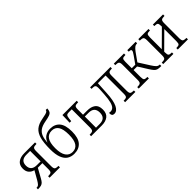

<svg xmlns="http://www.w3.org/2000/svg" viewBox="175 -1840 2920 2920"><g transform="rotate(-45 1634.5 -380.0)"><path d="M7 0V-32H12Q39 -32 56 -49Q73 -66 95 -104L175 -244Q126 -256 96 -290.5Q66 -325 66 -385Q66 -462 116 -499Q166 -536 249 -536H480V-504H469Q432 -504 415 -492Q398 -480 398 -430V-106Q398 -57 415 -44.5Q432 -32 469 -32H480V0H257V-32H268Q304 -32 320 -44Q336 -56 336 -105V-234H238L156 -86Q138 -53 121 -34Q104 -15 78 -7.5Q52 0 7 0ZM257 -272H336V-497H257Q132 -497 132 -385Q132 -272 257 -272Z M782 10Q717 10 669 -20.5Q621 -51 594.5 -119.5Q568 -188 568 -301Q568 -438 591 -522Q614 -606 666.5 -650Q719 -694 809 -710Q864 -720 892.5 -728Q921 -736 931.5 -745.5Q942 -755 944 -770H977Q975 -731 963 -709Q951 -687 917.5 -674.5Q884 -662 816 -650Q739 -636 696.5 -605.5Q654 -575 635 -525.5Q616 -476 611 -405H614Q634 -462 681 -492Q728 -522 790 -522Q887 -522 941.5 -458.5Q996 -395 996 -256Q996 -118 939.5 -54Q883 10 782 10ZM782 -28Q855 -28 892 -83.5Q929 -139 929 -256Q929 -375 892.5 -429.5Q856 -484 784 -484Q711 -484 673 -429.5Q635 -375 635 -256Q635 -141 674.5 -84.5Q714 -28 782 -28Z M1150 0V-32H1161Q1198 -32 1214.5 -44Q1231 -56 1231 -106V-497H1164Q1132 -497 1120 -483Q1108 -469 1103 -425L1098 -376H1064L1069 -536H1376V-504H1363Q1326 -504 1310 -492Q1294 -480 1294 -431V-318H1382Q1464 -318 1514 -282Q1564 -246 1564 -160Q1564 -77 1514.5 -38.5Q1465 0 1382 0ZM1294 -39H1375Q1499 -39 1499 -160Q1499 -279 1375 -279H1294Z M1643 10Q1617 10 1605 -3.5Q1593 -17 1593 -39Q1593 -44 1593.5 -49Q1594 -54 1595 -58Q1610 -55 1623 -55Q1658 -55 1682 -78.5Q1706 -102 1720.5 -156.5Q1735 -211 1741 -305Q1744 -344 1746 -384Q1748 -424 1748 -446Q1748 -478 1734.5 -491Q1721 -504 1690 -504H1664V-536H2102V-504H2091Q2054 -504 2037.5 -491.5Q2021 -479 2021 -429V-107Q2021 -57 2037.5 -44.5Q2054 -32 2091 -32H2102V0H1881V-32H1893Q1928 -32 1943 -44Q1958 -56 1958 -106V-497H1793L1782 -301Q1774 -140 1737.5 -65Q1701 10 1643 10Z M2174 0V-32H2184Q2221 -32 2238.5 -44Q2256 -56 2256 -106V-430Q2256 -480 2238.5 -492Q2221 -504 2185 -504H2174V-536H2393V-504H2382Q2346 -504 2332 -492Q2318 -480 2318 -431V-294H2394L2476 -410Q2498 -441 2505 -455.5Q2512 -470 2512 -482Q2512 -493 2502 -498.5Q2492 -504 2464 -504V-536H2644V-504Q2611 -504 2588.5 -487Q2566 -470 2537 -431L2441 -296L2552 -121Q2582 -74 2604 -53Q2626 -32 2656 -32H2660V0H2648Q2606 0 2582 -7Q2558 -14 2538 -36Q2518 -58 2489 -104L2394 -255H2318V-105Q2318 -56 2332 -44Q2346 -32 2382 -32H2393V0Z M2701 0V-32H2712Q2749 -32 2766 -44Q2783 -56 2783 -106V-430Q2783 -480 2766 -492Q2749 -504 2712 -504H2701V-536H2920V-504H2909Q2874 -504 2859.5 -492Q2845 -480 2845 -431V-175L3089 -417V-431Q3089 -480 3074.5 -492Q3060 -504 3025 -504H3014V-536H3233V-504H3222Q3185 -504 3168 -492Q3151 -480 3151 -430V-106Q3151 -56 3168 -44Q3185 -32 3222 -32H3233V0H3014V-32H3025Q3060 -32 3074.5 -44Q3089 -56 3089 -105V-365L2845 -123V-105Q2845 -56 2859.5 -44Q2874 -32 2909 -32H2920V0Z"/></g></svg>

Font: Noto Serif SemiCondensed Light
Style: Regular
Weight: 300
Width: 4
Designer: Monotype Design Team
Foundry: Monotype Imaging Inc.
Version: Version 2.013